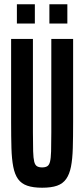

<svg xmlns="http://www.w3.org/2000/svg" viewBox="-20 -870 394 898"><path d="M177 8Q135 8 107.5 -1.5Q80 -11 64.5 -32.5Q49 -54 42 -90Q35 -126 33.5 -177.5Q32 -229 32 -299V-688H134V-251Q134 -195 135 -162.5Q136 -130 140 -114Q144 -98 153 -92.5Q162 -87 177 -87Q192 -87 201 -92.5Q210 -98 214 -114Q218 -130 219 -162.5Q220 -195 220 -251V-688H322V-299Q322 -229 320.5 -177.5Q319 -126 312 -90.5Q305 -55 289.5 -33Q274 -11 247 -1.5Q220 8 177 8ZM59 -760V-850H143V-760ZM211 -760V-850H295V-760Z"/></svg>

Font: Saira UltraCondensed
Style: Bold
Weight: 700
Width: 1
Designer: Hector Gatti with collaboration of the Omnibus-Type team
Foundry: Omnibus-Type
Version: Version 1.101